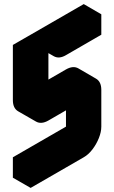

<svg xmlns="http://www.w3.org/2000/svg" viewBox="-20 -870 560 940"><path d="M390 -380 217 -280Q182 -260 156 -275Q130 -290 130 -330V-600L217 -650L476 -800V-700L303 -600Q269 -580 243 -595Q217 -610 217 -650V-380L390 -480Q424 -500 450 -485Q476 -470 476 -430V-250Q476 -224 464 -194Q452 -164 432.5 -138.5Q413 -113 390 -100L130 50V-50L390 -200ZM390 -380V-200L303 -250V-430ZM390 -200 130 -50 43 -100 303 -250ZM130 -50V50L43 0V-100ZM476 -800 217 -650 130 -700 390 -850ZM450 -485Q424 -500 390 -480L217 -380L130 -430L303 -530Q338 -550 364 -535ZM217 -650Q217 -610 243 -595L156 -645Q130 -660 130 -700ZM130 -600V-330Q130 -290 156 -275L69 -325Q43 -340 43 -380V-650ZM217 -650 130 -600 43 -650 130 -700Z"/></svg>

Font: Nabla Normal
Style: Regular
Weight: 400
Designer: Arthur Reinders Folmer
Version: Version 1.000